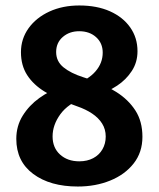

<svg xmlns="http://www.w3.org/2000/svg" viewBox="-20 -667 580 701"><path d="M39.5 -160Q39.5 -207 63 -244.8Q86.5 -282.5 123.5 -309Q160.5 -335.5 200.5 -349L290 -312.5Q228 -288.5 200 -249.5Q172 -210.5 172 -169Q172 -127.5 199.2 -102.8Q226.5 -78 269.5 -78Q298.5 -78 320.2 -89.5Q342 -101 354 -121.8Q366 -142.5 366 -168.5Q366 -195 352.8 -216Q339.5 -237 316.2 -252.5Q293 -268 262.5 -278.5L241 -286.5Q185 -307 143.5 -332.2Q102 -357.5 79.2 -392.8Q56.5 -428 56.5 -476.5Q56.5 -525 84.2 -563.8Q112 -602.5 160.2 -624.8Q208.5 -647 269.5 -647Q334 -647 381.5 -625.8Q429 -604.5 455.5 -566.8Q482 -529 482 -480Q482 -439.5 461.2 -407.8Q440.5 -376 408 -354.5Q375.5 -333 339.5 -322L254 -359.5Q303 -376.5 329 -406.8Q355 -437 355 -475Q355 -509.5 331 -531.2Q307 -553 269 -553Q233.5 -553 209.2 -532Q185 -511 185 -477Q185 -443 211.8 -421.2Q238.5 -399.5 284 -385L305.5 -378Q360.5 -359 404.5 -331.2Q448.5 -303.5 474.2 -263.8Q500 -224 500 -167.5Q500 -111 468 -70.2Q436 -29.5 382.5 -7.8Q329 14 264 14Q163 14 101.2 -32Q39.5 -78 39.5 -160Z"/></svg>

Font: Signika SemiBold
Style: Regular
Weight: 600
Designer: Anna Giedry
Foundry: Anna Giedry
Version: Version 2.001